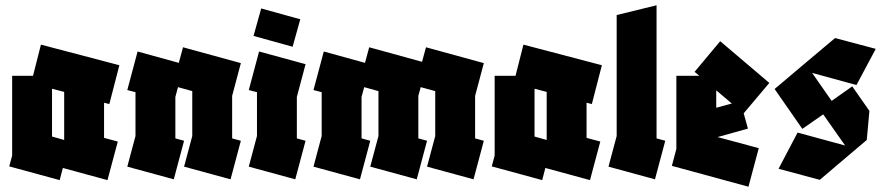

<svg xmlns="http://www.w3.org/2000/svg" viewBox="-20 -679 3341 727"><path d="M206 3 15 -49 26 -90V-392H105L135 -510L432 -432L394 -285L374 -290V-157L426 -143L387 3L218 -43ZM177 -162 223 -149V-150V-331L177 -343Z M638 0 462 -48 493 -164V-330L462 -338L501 -484L657 -441L673 -500L892 -440L859 -316V-155L892 -146L853 0L677 -48L708 -164V-334L654 -349L644 -312V-155L677 -146Z M1098 0 922 -48 953 -164V-330L922 -338L961 -484L1137 -436L1104 -312V-155L1137 -146ZM1088 -502 940 -543 969 -647 1117 -606Z M1343 0 1167 -48 1198 -164V-330L1167 -338L1206 -484L1362 -441L1378 -500L1578 -445L1593 -500L1812 -440L1779 -316V-155L1812 -146L1773 0L1597 -48L1628 -164V-334L1573 -349L1564 -316V-155L1597 -146L1558 0L1382 -48L1413 -164V-334L1359 -349L1349 -312V-155L1382 -146Z M2033 3 1842 -49 1853 -90V-392H1932L1962 -510L2259 -432L2221 -285L2201 -290V-157L2253 -143L2214 3L2045 -43ZM2004 -162 2050 -149V-150V-331L2004 -343Z M2460 0 2284 -48 2315 -164V-622L2466 -659V-155L2499 -146Z M2814 28 2524 -51 2541 -115V-392H2628L2610 -407L2707 -523L2893 -365L2796 -250L2812 -192L2697 -160L2853 -118ZM2692 -337V-271L2751 -287Z M3084 2 2928 -40 3000 -177 3180 -128 3097 -246 3018 -191 2913 -342 3029 -440 3142 -535 3296 -494 3223 -357 3055 -403 3129 -297 3207 -352 3272 -259 3262 -149 3223 -116Z"/></svg>

Font: Blaka Ink
Style: Regular
Weight: 400
Designer: Mohamed Gaber
Foundry: Kief Type Foundry
Version: Version 1.003; ttfautohint (v1.8.4.7-5d5b)